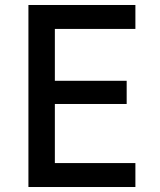

<svg xmlns="http://www.w3.org/2000/svg" viewBox="-20 -750 640 770"><path d="M94 0V-730H523V-634H200V-426H488V-333H200V-96H523V0Z"/></svg>

Font: Tiny SemiBold
Style: Regular
Weight: 600
Designer: Philipp Nurullin, Konstantin Bulenkov
Foundry: JetBrains
Version: Version 2.251; ttfautohint (v1.8.4.7-5d5b)